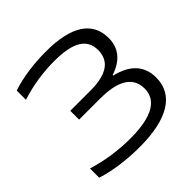

<svg xmlns="http://www.w3.org/2000/svg" viewBox="-180 -828 986 986"><g transform="rotate(-45 313.5 -335.0)"><path d="M319 -311C424 -311 517 -284 517 -186C517 -100 440 -56 283 -56C199 -56 112 -68 28 -94V-27C103 -3 194 9 287 9C493 9 599 -60 599 -184C599 -266 552 -323 450 -347V-351C534 -379 570 -431 570 -500C570 -617 478 -679 293 -679C205 -679 116 -667 45 -643V-576C126 -602 210 -614 288 -614C425 -614 488 -575 488 -495C488 -424 443 -375 313 -375H166V-311Z"/></g></svg>

Font: LT Wave Light
Style: Regular
Weight: 300
Designer: Daniel Lyons
Version: Version 2.5 (Glyphs App)